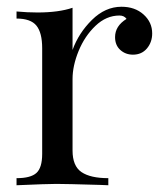

<svg xmlns="http://www.w3.org/2000/svg" viewBox="-20 -549 485 569"><path d="M431 -450Q431 -424 415.5 -405.5Q400 -387 374 -387Q352 -387 336.5 -401Q321 -415 321 -439Q321 -472 355 -493Q348 -503 334 -503Q295 -503 263 -472.5Q231 -442 213 -398Q195 -354 195 -315V-103Q195 -57 221.5 -39Q248 -21 301 -21V0L277 -1Q175 -4 147 -4Q121 -4 29 0V-21Q71 -21 88 -36.5Q105 -52 105 -93V-406Q105 -452 88 -473Q71 -494 29 -494V-515Q61 -512 91 -512Q154 -512 195 -526V-401Q213 -451 252.5 -490Q292 -529 340 -529Q380 -529 405.5 -506Q431 -483 431 -450Z"/></svg>

Font: Myanmar April Display
Style: Regular
Weight: 400
Designer: Khon Soe Zaw Thu
Foundry: Myanmar OS
Version: Version 2.50 April 12, 2019